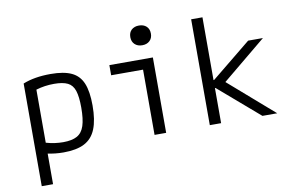

<svg xmlns="http://www.w3.org/2000/svg" viewBox="-93 -922 1986 1304"><g transform="rotate(-10 900.0 -270.0)"><path d="M95 -498Q174 -530 286 -530Q377 -530 430 -505Q483 -480 506.5 -423.5Q530 -367 530 -270Q530 -170 505 -108Q480 -46 425.5 -18Q371 10 282 10Q252 10 224.5 7Q197 4 173 -1V210H95ZM173 -76Q204 -67 233.5 -63Q263 -59 291 -59Q352 -59 387 -78.5Q422 -98 437 -144Q452 -190 452 -269Q452 -344 438.5 -385.5Q425 -427 391.5 -443.5Q358 -460 298 -460Q232 -460 173 -442Z M910 0V-450H690V-520H990V0ZM934 -614Q902 -614 882.5 -632.5Q863 -651 863 -682Q863 -714 882.5 -732Q902 -750 934 -750Q966 -750 985.5 -732Q1005 -714 1005 -682Q1005 -651 985.5 -632.5Q966 -614 934 -614Z M1291 0V-730H1369V-297H1373L1647 -520H1749L1446 -270L1756 0H1654L1373 -242H1369V0Z"/></g></svg>

Font: M PLUS Code Latin 60
Style: Regular
Weight: 400
Width: 7
Monospace: yes
Designer: Coji Morishita
Foundry: UNDERFOREST DESIGN
Version: Version 1.005; ttfautohint (v1.8.3)